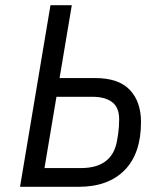

<svg xmlns="http://www.w3.org/2000/svg" viewBox="-20 -718 640 738"><path d="M291 -72Q412 -72 430 -178L434 -202Q436 -216 437 -230.5Q438 -245 438 -260Q438 -305 411 -325.5Q384 -346 335 -346H197L151 -72ZM174 -698H256L209 -418H345Q436 -418 479 -372.5Q522 -327 522 -249Q522 -128 459 -64Q396 0 283 0H57Z"/></svg>

Font: IBM Plex Mono
Style: Italic
Weight: 400
Italic angle: -9°
Monospace: yes
Designer: Mike Abbink, Paul van der Laan, Pieter van Rosmalen
Foundry: Bold Monday
Version: Version 2.3